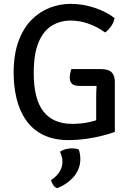

<svg xmlns="http://www.w3.org/2000/svg" viewBox="-20 -716 682 999"><path d="M576 -622Q572 -598.5 557 -577.8Q542 -557 526.5 -547Q491 -574 444 -591.5Q397 -609 348 -609Q294 -609 250.2 -582.8Q206.5 -556.5 181 -496.5Q155.5 -436.5 155.5 -335.5Q155.5 -201 205.8 -136.2Q256 -71.5 356.5 -71.5Q409.5 -71.5 455.8 -83.2Q502 -95 525.5 -106L577.5 -29.5Q547.5 -18.5 507.8 -8.8Q468 1 424.5 7Q381 13 338.5 13Q257.5 13 202.2 -15.5Q147 -44 113.8 -93Q80.5 -142 65.8 -205Q51 -268 51 -336.5Q51 -432.5 76 -500.8Q101 -569 143.2 -612Q185.5 -655 238.5 -675.5Q291.5 -696 347 -696Q409 -696 470.5 -676Q532 -656 576 -622ZM480.5 -206Q480.5 -241 482.5 -269.8Q484.5 -298.5 490 -320.5L577.5 -290.5V-29.5L480.5 -28ZM504.5 -356.5Q545 -356.5 561.2 -339.5Q577.5 -322.5 577.5 -290.5V-269H393.5Q381.5 -269 370 -272Q358.5 -275 350.8 -284.5Q343 -294 343 -313Q343 -324 345.5 -335.5Q348 -347 351 -356.5ZM389 61Q393 69 395.5 83.5Q398 98 398 111.5Q398 161.5 365.5 201.2Q333 241 277.5 263Q265.5 259 257 247Q248.5 235 245.5 221Q305 181.5 305 125.5Q305 112 301.2 98.2Q297.5 84.5 292 73.5Q318 56 355 56Q373.5 56 389 61Z"/></svg>

Font: Signika Negative
Style: Regular
Weight: 400
Designer: Anna Giedry
Foundry: Anna Giedry
Version: Version 2.001